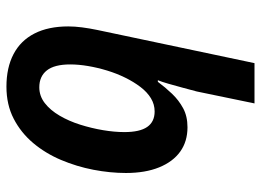

<svg xmlns="http://www.w3.org/2000/svg" viewBox="-127 -673 810 596"><g transform="rotate(90 278.0 -375.0)"><path d="M249 10Q190 10 148 -12Q106 -34 84 -77Q62 -120 62 -182Q62 -202 65 -225Q68 -248 73 -272L176 -760H301L264 -581Q259 -562 252.5 -538Q246 -514 240 -493Q234 -472 229 -460H234Q251 -483 271 -504Q291 -525 316 -538.5Q341 -552 375 -552Q419 -552 450.5 -529.5Q482 -507 499.5 -464Q517 -421 517 -361Q517 -312 507 -260Q497 -208 476.5 -159.5Q456 -111 424 -73Q392 -35 348.5 -12.5Q305 10 249 10ZM251 -92Q278 -92 300 -109Q322 -126 339 -155Q356 -184 367 -219Q378 -254 384 -289.5Q390 -325 390 -356Q390 -404 374 -427Q358 -450 326 -450Q304 -450 285 -438.5Q266 -427 250 -406Q234 -385 221 -358.5Q208 -332 199 -302.5Q190 -273 185 -243.5Q180 -214 180 -188Q180 -139 198.5 -115.5Q217 -92 251 -92Z"/></g></svg>

Font: Noto Sans Display SemiBold
Style: Italic
Weight: 600
Italic angle: -12°
Designer: Monotype Design Team
Foundry: Monotype Imaging Inc.
Version: Version 2.003